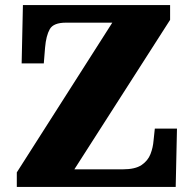

<svg xmlns="http://www.w3.org/2000/svg" viewBox="-20 -734 761 754"><path d="M46 0V-57L421 -645H239Q190 -645 175.5 -619.5Q161 -594 157 -547L152 -485H65L70 -714H648V-656L272 -69H462Q511 -69 536 -86Q561 -103 571 -129Q581 -155 583 -182L588 -229H675L670 0Z"/></svg>

Font: Noto Serif Black
Style: Regular
Weight: 900
Designer: Monotype Design Team
Foundry: Monotype Imaging Inc.
Version: Version 2.014; ttfautohint (v1.8.4.7-5d5b)